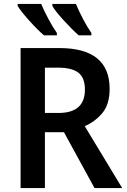

<svg xmlns="http://www.w3.org/2000/svg" viewBox="-20 -959 647 979"><path d="M276 -614Q346 -614 379.5 -588.5Q413 -563 413 -502Q413 -383 278 -383H209V-614ZM282 -714H85V0H209V-285H306L462 0H603L412 -316Q463 -337 501 -381.5Q539 -426 539 -506Q539 -714 282 -714ZM190 -939H70V-929Q85 -903 128.5 -854.5Q172 -806 204 -779H270V-791Q250 -819 227 -862Q204 -905 190 -939ZM367 -939H247V-929Q261 -903 305.5 -854.5Q350 -806 381 -779H446V-791Q426 -819 403.5 -862Q381 -905 367 -939Z"/></svg>

Font: Noto Sans Display Medium
Style: Regular
Weight: 500
Designer: Monotype Design Team
Foundry: Monotype Imaging Inc.
Version: Version 1.900